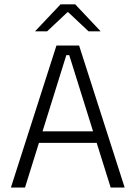

<svg xmlns="http://www.w3.org/2000/svg" viewBox="-20 -844 610 864"><path d="M92.5 0H29L234 -639H336L541 0H478L291.5 -596H278.5ZM431 -201H138.5V-253H431ZM138.5 -704 252.5 -824.5H318.5L432 -704V-703H378.5L287 -789H283.5L192 -703H138.5Z"/></svg>

Font: Anek Devanagari Medium Light
Style: Regular
Weight: 300
Version: Version 1.003